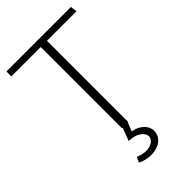

<svg xmlns="http://www.w3.org/2000/svg" viewBox="-269 -765 1071 1071"><g transform="rotate(-45 267.0 -229.5)"><path d="M519 -680H10V-641H242V0H291V-641H524ZM218 77Q250 77 272 86.5Q294 96 305.5 110Q317 124 317 138Q317 157 297.5 171Q278 185 247 185Q231 185 214 180Q197 175 188 171L173 202Q186 210 209 215.5Q232 221 250 221Q283 221 307.5 210.5Q332 200 345.5 180.5Q359 161 359 136Q359 118 349 100.5Q339 83 318.5 69.5Q298 56 268 51L293 -13H252Z"/></g></svg>

Font: Catamaran Thin
Style: Regular
Weight: 100
Designer: Pria Ravichandran
Version: Version 2.000